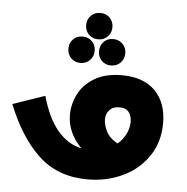

<svg xmlns="http://www.w3.org/2000/svg" viewBox="-48 -661 695 713"><g transform="rotate(5 300.0 -304.0)"><path d="M1.5 -248.5 121 -289.5Q143.5 -208.5 181.5 -163.2Q219.5 -118 271 -107Q218 -161.5 218 -227.5Q218 -267 236.8 -304.5Q255.5 -342 296 -366.2Q336.5 -390.5 397.5 -390.5Q478.5 -390.5 522 -346.5Q565.5 -302.5 565.5 -226Q565.5 -156.5 530.2 -103.8Q495 -51 435 -22.5Q375 6 303.5 6Q193 6 121.2 -61Q49.5 -128 1.5 -248.5ZM403.5 -136.5Q423.5 -153.5 434.2 -175.8Q445 -198 445 -220.5Q445 -243 434 -257Q423 -271 399 -271Q374.5 -271 361.8 -256.5Q349 -242 349 -222Q349 -203 360.2 -178.8Q371.5 -154.5 403.5 -136.5ZM249 -565Q249 -586 263 -600Q277 -614 298 -614Q319 -614 333 -600Q347 -586 347 -565Q347 -544 333 -529.8Q319 -515.5 298 -515.5Q277 -515.5 263 -529.5Q249 -543.5 249 -565ZM191 -472Q191 -493 205 -507Q219 -521 239.5 -521Q261 -521 275 -507Q289 -493 289 -472Q289 -451 275 -436.8Q261 -422.5 239.5 -422.5Q219 -422.5 205 -436.5Q191 -450.5 191 -472ZM305 -472.5Q305 -493.5 318.8 -507.5Q332.5 -521.5 353.5 -521.5Q375 -521.5 389 -507.5Q403 -493.5 403 -472.5Q403 -451.5 389 -437.2Q375 -423 353.5 -423Q332.5 -423 318.8 -437Q305 -451 305 -472.5Z"/></g></svg>

Font: JuliaMono ExtraBoldItalic
Style: Regular
Weight: 800
Italic angle: -9°
Monospace: yes
Designer: cormullion
Foundry: corm
Version: Version 0.049; ttfautohint (v1.8.4)